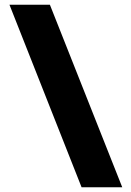

<svg xmlns="http://www.w3.org/2000/svg" viewBox="-20 -731 556 812"><path d="M20 -711 325 61H497L191 -711Z"/></svg>

Font: Asimov Pro
Style: Ult
Weight: 900
Designer: Google
Version: Version 2.000980; 2014